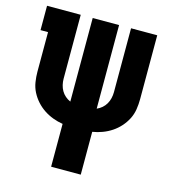

<svg xmlns="http://www.w3.org/2000/svg" viewBox="-109 -620 819 914"><g transform="rotate(15 300.0 -162.5)"><path d="M227 205V-6Q202 -10 178 -19Q154 -28 133 -42Q112 -56 95 -75Q78 -94 66.5 -116.5Q55 -139 51 -164.5Q47 -190 47 -215V-410H10V-530H176V-215Q176 -200 179.5 -185Q183 -170 190.5 -157Q198 -144 209.5 -134Q221 -124 235 -118V-530H365V-118Q379 -124 390.5 -134Q402 -144 409.5 -157Q417 -170 420.5 -185Q424 -200 424 -215V-530H553V-215Q553 -190 549 -164.5Q545 -139 533.5 -116.5Q522 -94 505 -75Q488 -56 467 -42Q446 -28 422 -19Q398 -10 373 -6V205Z"/></g></svg>

Font: Iosevka Curly Slab HvEx
Style: Regular
Weight: 900
Width: 7
Monospace: yes
Designer: Belleve Invis
Foundry: Belleve Invis
Version: Version 11.1.0; ttfautohint (v1.8.3)